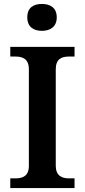

<svg xmlns="http://www.w3.org/2000/svg" viewBox="-20 -951 428 971"><path d="M192 -795C233 -795 267 -815 267 -863C267 -913 233 -931 192 -931C150 -931 118 -913 118 -863C118 -815 150 -795 192 -795ZM32 0H357V-49H329C293 -49 262 -62 262 -113V-600C262 -653 291 -665 329 -665H357V-714H32V-665H59C95 -665 126 -653 126 -600V-112C126 -61 95 -49 59 -49H32Z"/></svg>

Font: Noto Serif Gurmukhi SemiBold
Style: Regular
Weight: 600
Designer: Vaibhav Singh and the Monotype Design Team
Foundry: Monotype Imaging Inc.
Version: Version 2.004